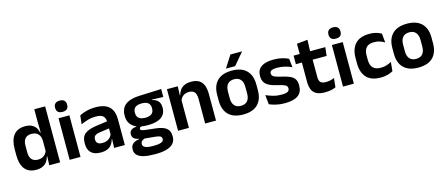

<svg xmlns="http://www.w3.org/2000/svg" viewBox="-53 -1342 5100 2188"><g transform="rotate(-15 2497.0 -248.0)"><path d="M215 11.5Q128.5 11.5 83.5 -44.5Q38.5 -100.5 38.5 -209.5V-277Q38.5 -387.5 84 -444.5Q129.5 -501.5 219.5 -501.5Q263.5 -501.5 293.8 -487.5Q324 -473.5 342.8 -447.5Q361.5 -421.5 369 -386.5H406.5L374 -291.5Q373 -326 359.8 -349.8Q346.5 -373.5 323 -386Q299.5 -398.5 267.5 -398.5Q219 -398.5 193.2 -370.5Q167.5 -342.5 167.5 -287V-206Q167.5 -151 193.2 -123Q219 -95 268.5 -95Q296.5 -95 318.5 -105.5Q340.5 -116 355.2 -134.2Q370 -152.5 376.5 -175.5L407 -104H371Q363 -72 345 -45.8Q327 -19.5 295.5 -4Q264 11.5 215 11.5ZM372 0 376.5 -120 374 -148.5V-349L374.5 -369.5L372 -510V-661H500V0Z M612.5 0V-490.5H740.5V0ZM676.5 -548.5Q640 -548.5 622.8 -565.8Q605.5 -583 605.5 -613.5V-616Q605.5 -646.5 622.8 -664Q640 -681.5 676.5 -681.5Q712.5 -681.5 730 -664Q747.5 -646.5 747.5 -616V-613.5Q747.5 -582.5 730 -565.5Q712.5 -548.5 676.5 -548.5Z M1137 0 1141.5 -120 1138 -131V-284.5L1137.5 -306.5Q1137.5 -354.5 1111.2 -377Q1085 -399.5 1025.5 -399.5Q975 -399.5 930.8 -386.2Q886.5 -373 849 -355.5L860 -457.5Q882 -469 910.2 -479.2Q938.5 -489.5 973.5 -496Q1008.5 -502.5 1049 -502.5Q1109 -502.5 1150.5 -488.2Q1192 -474 1216.8 -447.5Q1241.5 -421 1252.5 -384.2Q1263.5 -347.5 1263.5 -303V0ZM976.5 11.5Q903.5 11.5 865.2 -25Q827 -61.5 827 -129V-143Q827 -214.5 871 -248.8Q915 -283 1010.5 -296L1149.5 -315L1157 -232.5L1029 -214Q987 -208.5 969.2 -194Q951.5 -179.5 951.5 -151.5V-146.5Q951.5 -119 968.8 -103.8Q986 -88.5 1023 -88.5Q1056 -88.5 1079.5 -99Q1103 -109.5 1118.2 -126.8Q1133.5 -144 1140 -165.5L1158 -102H1136Q1128 -70.5 1110.2 -44.8Q1092.5 -19 1060.5 -3.8Q1028.5 11.5 976.5 11.5Z M1574.5 -150.5Q1463 -150.5 1405.5 -194.8Q1348 -239 1348 -319V-326.5Q1348 -379.5 1371 -416.8Q1394 -454 1443 -475Q1492 -496 1570 -499L1828.5 -509.5V-415.5L1695.5 -420.5V-415Q1727 -408.5 1747.8 -394.2Q1768.5 -380 1779 -357.8Q1789.5 -335.5 1789.5 -304V-299.5Q1789.5 -227 1736 -188.8Q1682.5 -150.5 1574.5 -150.5ZM1568.5 93.5H1582.5Q1621.5 93.5 1647 88.2Q1672.5 83 1685.2 72.2Q1698 61.5 1698 44.5V43Q1698 22 1681.8 12.2Q1665.5 2.5 1629.5 -1L1486 -15L1515.5 -16.5Q1497 -13 1482.8 -6.2Q1468.5 0.5 1460.5 11.5Q1452.5 22.5 1452.5 38.5V39.5Q1452.5 58 1465.5 70.2Q1478.5 82.5 1504.5 88Q1530.5 93.5 1568.5 93.5ZM1561.5 190Q1490.5 190 1440 178.2Q1389.5 166.5 1362.8 141Q1336 115.5 1336 73.5V71.5Q1336 43 1348.5 23.5Q1361 4 1384 -7.5Q1407 -19 1437 -22V-27Q1399 -34.5 1379.8 -51.8Q1360.5 -69 1360.5 -99V-99.5Q1360.5 -120.5 1370 -135Q1379.5 -149.5 1398.2 -158Q1417 -166.5 1444.5 -168V-182.5L1553 -155.5L1518 -156.5Q1495 -156 1486 -150.2Q1477 -144.5 1477 -134V-133.5Q1477 -120.5 1491 -114.8Q1505 -109 1537.5 -105L1655 -92Q1737.5 -82.5 1776.8 -51.5Q1816 -20.5 1816 44V46.5Q1816 96 1788 127.8Q1760 159.5 1707.2 174.8Q1654.5 190 1579.5 190ZM1571 -239.5Q1604.5 -239.5 1626.8 -249Q1649 -258.5 1660.2 -277Q1671.5 -295.5 1671.5 -322V-327.5Q1671.5 -354 1660.5 -372.2Q1649.5 -390.5 1627.5 -399.8Q1605.5 -409 1572 -409H1570.5Q1535 -409 1512.5 -399.2Q1490 -389.5 1479.5 -371.2Q1469 -353 1469 -327.5V-322Q1469 -295.5 1480.2 -277Q1491.5 -258.5 1514.2 -249Q1537 -239.5 1571 -239.5Z M2211 0V-294.5Q2211 -325.5 2202.8 -348Q2194.5 -370.5 2175.5 -383Q2156.5 -395.5 2123.5 -395.5Q2094.5 -395.5 2072.8 -385Q2051 -374.5 2037.2 -356.8Q2023.5 -339 2016.5 -316.5L1996.5 -386.5H2020.5Q2028.5 -419 2047.2 -445Q2066 -471 2098.2 -486.2Q2130.5 -501.5 2179 -501.5Q2235.5 -501.5 2270.5 -480.2Q2305.5 -459 2322.2 -417Q2339 -375 2339 -313V0ZM1891.5 0V-490.5H2019.5L2014.5 -371L2019.5 -360.5V0Z M2659 13.5Q2545 13.5 2486.2 -45Q2427.5 -103.5 2427.5 -211.5V-278Q2427.5 -386.5 2486.2 -445.2Q2545 -504 2659 -504Q2772.5 -504 2831 -445.2Q2889.5 -386.5 2889.5 -278V-211.5Q2889.5 -103.5 2831.2 -45Q2773 13.5 2659 13.5ZM2659 -89Q2709 -89 2735.2 -119Q2761.5 -149 2761.5 -205V-284.5Q2761.5 -341.5 2735.2 -371.8Q2709 -402 2659 -402Q2608.5 -402 2582.2 -371.8Q2556 -341.5 2556 -284.5V-205Q2556 -149 2582.2 -119Q2608.5 -89 2659 -89ZM2693 -685.5H2829V-684L2710.5 -543H2602.5V-544.5Z M3150.5 12Q3091.5 12 3045.8 0.8Q3000 -10.5 2968 -24.5L2956.5 -135.5Q2994.5 -118 3040.2 -105Q3086 -92 3141 -92Q3189 -92 3210.5 -104.2Q3232 -116.5 3232 -141V-144Q3232 -160.5 3222.2 -171Q3212.5 -181.5 3188 -190.2Q3163.5 -199 3119 -209Q3057.5 -223.5 3021.8 -242.8Q2986 -262 2970.5 -290.2Q2955 -318.5 2955 -358V-362.5Q2955 -432 3004.5 -467.2Q3054 -502.5 3151 -502.5Q3208.5 -502.5 3252.8 -491.2Q3297 -480 3326.5 -464.5L3338 -362.5Q3303 -379 3259.5 -390.2Q3216 -401.5 3166 -401.5Q3133.5 -401.5 3114.8 -396.2Q3096 -391 3088 -381.5Q3080 -372 3080 -358.5V-356Q3080 -341 3088.8 -330Q3097.5 -319 3121 -310.2Q3144.5 -301.5 3187 -291.5Q3249 -278.5 3286.5 -261Q3324 -243.5 3341 -216.2Q3358 -189 3358 -145V-139Q3358 -63 3306.5 -25.5Q3255 12 3150.5 12Z M3625.5 10.5Q3563 10.5 3525.8 -8.2Q3488.5 -27 3472 -65Q3455.5 -103 3455.5 -158.5V-444.5H3582.5V-177.5Q3582.5 -137.5 3600.8 -118.8Q3619 -100 3665 -100Q3692 -100 3717 -105.8Q3742 -111.5 3763 -121L3752 -14Q3727 -2.5 3694.8 4Q3662.5 10.5 3625.5 10.5ZM3384.5 -385.5V-486.5H3758.5L3747.5 -385.5ZM3457 -477 3456.5 -607 3584 -620 3579 -477Z M3837.5 0V-490.5H3965.5V0ZM3901.5 -548.5Q3865 -548.5 3847.8 -565.8Q3830.5 -583 3830.5 -613.5V-616Q3830.5 -646.5 3847.8 -664Q3865 -681.5 3901.5 -681.5Q3937.5 -681.5 3955 -664Q3972.5 -646.5 3972.5 -616V-613.5Q3972.5 -582.5 3955 -565.5Q3937.5 -548.5 3901.5 -548.5Z M4282.5 12.5Q4169 12.5 4114.2 -47.5Q4059.5 -107.5 4059.5 -216V-276Q4059.5 -384 4114.5 -443.5Q4169.5 -503 4282.5 -503Q4312 -503 4337.8 -498.2Q4363.5 -493.5 4384.8 -485.5Q4406 -477.5 4422 -468.5L4432.5 -361Q4408 -376.5 4377.8 -387Q4347.5 -397.5 4308 -397.5Q4246 -397.5 4217.2 -365.8Q4188.5 -334 4188.5 -273.5V-220.5Q4188.5 -160.5 4218.2 -128Q4248 -95.5 4310 -95.5Q4349.5 -95.5 4380 -105.8Q4410.5 -116 4437 -131L4426.5 -23Q4402 -9 4365 1.8Q4328 12.5 4282.5 12.5Z M4725.5 13.5Q4611.5 13.5 4552.8 -45Q4494 -103.5 4494 -211.5V-278Q4494 -386.5 4552.8 -445.2Q4611.5 -504 4725.5 -504Q4839 -504 4897.5 -445.2Q4956 -386.5 4956 -278V-211.5Q4956 -103.5 4897.8 -45Q4839.5 13.5 4725.5 13.5ZM4725.5 -89Q4775.5 -89 4801.8 -119Q4828 -149 4828 -205V-284.5Q4828 -341.5 4801.8 -371.8Q4775.5 -402 4725.5 -402Q4675 -402 4648.8 -371.8Q4622.5 -341.5 4622.5 -284.5V-205Q4622.5 -149 4648.8 -119Q4675 -89 4725.5 -89Z"/></g></svg>

Font: Anek Gurmukhi Medium SemiBold
Style: Regular
Weight: 600
Version: Version 1.003